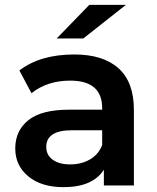

<svg xmlns="http://www.w3.org/2000/svg" viewBox="-20 -766 649 793"><path d="M409 0V-65Q363 7 242 7Q151 7 97 -37.5Q43 -82 43 -153Q43 -226 97 -269.5Q151 -313 266 -313H402V-319Q402 -433 270 -433Q175 -433 110 -381L60 -475Q146 -541 287 -541Q406 -541 469.5 -484Q533 -427 533 -312V0ZM171 -159Q171 -126 197.5 -106.5Q224 -87 270 -87Q316 -87 351.5 -107.5Q387 -128 402 -167V-228H277Q171 -228 171 -159ZM214 -607 349 -746H500L324 -607Z"/></svg>

Font: Belfius21
Style: Bold
Weight: 700
Designer: Montserrat's base design by Julieta Ulanovsky, modified by Coast SPRL for Belfius Bank NV.
Foundry: Montserrat's base design by Julieta Ulanovsky, modified by Coast SPRL for Belfius Bank NV.
Version: Version 2.000;FEAKit 1.0